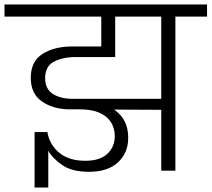

<svg xmlns="http://www.w3.org/2000/svg" viewBox="-49 -760 942 855"><path d="M873 -686H732V0H669V-271L459 -272Q522 -230 522 -146Q522 -80 477 -37.5Q432 5 347 5Q270 5 226.5 -26Q183 -57 166 -89V75H105V-172H162Q171 -117 214 -80.5Q257 -44 331 -44Q396 -44 429 -75Q462 -106 462 -153Q462 -209 422 -241Q382 -273 308 -273H257Q184 -275 136 -309.5Q88 -344 88 -413Q88 -487 140.5 -520Q193 -553 271 -553H402V-686H-29V-740H873ZM669 -320V-686H464V-506H289Q231 -506 191.5 -485.5Q152 -465 152 -412Q152 -364 186 -342Q220 -320 274 -320H318Z"/></svg>

Font: A Bank Premium Light
Style: Regular
Weight: 300
Designer: Ninad Kale (Devanagari), Jonny Pinhorn (Latin), Htun Naung (Myanmar)
Foundry: Indian Type Foundry
Version: 4.004